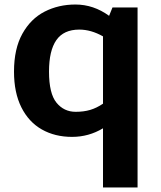

<svg xmlns="http://www.w3.org/2000/svg" viewBox="-20 -593 712 850"><path d="M589 -560V237H436V-25Q373 13 299 13Q223 13 165 -20Q107 -53 74.5 -118Q42 -183 42 -276Q42 -377 79 -443.5Q116 -510 177.5 -541.5Q239 -573 314 -573Q394 -573 463 -523L478 -560ZM436 -134V-432Q383 -462 331 -462Q262 -462 229.5 -415.5Q197 -369 197 -276Q197 -179 230 -138.5Q263 -98 315 -98Q351 -98 379.5 -106.5Q408 -115 436 -134Z"/></svg>

Font: Martel Sans ExtraBold
Style: Regular
Weight: 800
Designer: Dan Reynolds and Mathieu Réguer
Foundry: Dan Reynolds and Mathieu Réguer
Version: Version 1.002; ttfautohint (v1.1) -l 5 -r 5 -G 72 -x 0 -D la